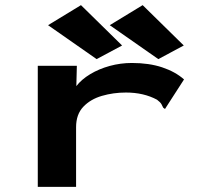

<svg xmlns="http://www.w3.org/2000/svg" viewBox="-20 -727 790 747"><path d="M127 -471H279L277 -392Q297 -418 331 -438.5Q365 -459 407 -470.5Q449 -482 493 -482Q560 -482 611 -465Q662 -448 696 -418L627 -311L622 -303L615 -308Q612 -315 608 -322Q604 -329 591 -339Q539 -367 470 -367Q421 -367 376.5 -354Q332 -341 304 -311.5Q276 -282 276 -232V0H127ZM356 -497 167 -629 295 -707 455 -550ZM596 -497 407 -629 535 -707 695 -550Z"/></svg>

Font: Inconsolata ExtraExpanded Black
Style: Regular
Weight: 900
Width: 8
Monospace: yes
Designer: Raph Levien, Cyreal, Brenton Simpson
Foundry: Raph Levien, Cyreal, Google
Version: Version 3.001; ttfautohint (v1.8.2.53-6de2)